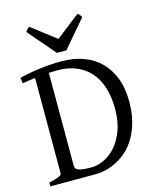

<svg xmlns="http://www.w3.org/2000/svg" viewBox="-125 -939 842 1025"><g transform="rotate(-15 296.5 -426.0)"><path d="M221.2 -588.9Q196.8 -588.9 173.3 -587.4V-75.2Q173.3 -64.5 178.2 -57.6Q185.1 -49.3 204.6 -45.2Q224.1 -41 262.2 -41Q295.9 -41 331.8 -57.4Q367.7 -73.7 397.5 -107.2Q427.2 -140.6 446.3 -191.4Q465.3 -242.2 465.3 -311Q465.3 -376 449.2 -427.5Q433.1 -479 402.1 -514.9Q371.1 -550.8 325.4 -569.8Q279.8 -588.9 221.2 -588.9ZM548.3 -330.1Q548.3 -269 535.9 -220.9Q523.4 -172.9 502.4 -136Q481.4 -99.1 453.9 -73.5Q426.3 -47.9 395.5 -31.5Q364.7 -15.1 333.3 -7.6Q301.8 0 272.9 0H24.4V-21Q57.6 -27.8 76.4 -35.9Q95.2 -43.9 95.2 -50.8V-580.1Q75.7 -577.6 58.1 -575.2Q40.5 -572.8 24.4 -570.3L20 -600.6Q41.5 -606.4 69.6 -611.8Q97.7 -617.2 128.9 -621.3Q160.2 -625.5 192.1 -627.7Q224.1 -629.9 252.9 -629.9Q320.8 -629.9 375.5 -609.6Q430.2 -589.4 468.5 -550.8Q506.8 -512.2 527.6 -456.5Q548.3 -400.9 548.3 -330.1ZM294.9 -679.2H242.7L113.8 -829.1Q117.2 -834 119.6 -837.4Q122.1 -840.8 124.3 -843.3Q126.5 -845.7 129.2 -847.7Q131.8 -849.6 135.7 -852.1L270 -749L401.9 -852.1Q410.2 -847.7 413.6 -843.3Q417 -838.9 422.9 -829.1Z"/></g></svg>

Font: Noto Serif Devanagari
Style: Regular
Weight: 400
Designer: Monotype Design Team
Foundry: Monotype Imaging Inc.
Version: Version 1.01